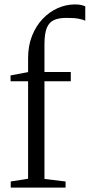

<svg xmlns="http://www.w3.org/2000/svg" viewBox="-20 -848 406 868"><path d="M28.5 0V-27.5L107 -40V-480.5H28L27.5 -507L107 -522V-585.5Q107 -641 124.8 -685.8Q142.5 -730.5 172.5 -762.2Q202.5 -794 240.5 -811Q278.5 -828 318.5 -828Q337 -828 347.8 -825.2Q358.5 -822.5 365.5 -819.5V-754Q357.5 -759 336.2 -763.2Q315 -767.5 282 -767Q246 -767.5 223.8 -757.2Q201.5 -747 191.2 -721Q181 -695 181 -647.5V-522.5H300V-480.5H181V-39L276.5 -27.5V0Z"/></svg>

Font: Merriweather 96pt Light
Style: Regular
Weight: 300
Version: Version 2.100